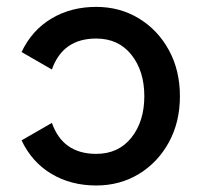

<svg xmlns="http://www.w3.org/2000/svg" viewBox="-20 -539 597 569"><path d="M407.7 -253.9Q407.7 -328.6 369.4 -376.7Q331.1 -424.8 265.1 -424.8Q166 -424.8 133.8 -333L43.9 -384.8Q74.7 -449.7 132.6 -484.1Q190.4 -518.6 265.1 -518.6Q335.4 -518.6 391.6 -484.4Q447.8 -450.2 480.5 -390.4Q513.2 -330.6 513.2 -253.9Q513.2 -177.2 480.5 -117.4Q447.8 -57.6 391.6 -23.4Q335.4 10.7 265.1 10.7Q190.4 10.7 132.6 -23.7Q74.7 -58.1 43.9 -123L133.8 -174.8Q166 -83 265.1 -83Q331.1 -83 369.4 -131.1Q407.7 -179.2 407.7 -253.9Z"/></svg>

Font: Giphurs Medium
Style: Regular
Weight: 500
Version: Version 0.920; ttfautohint (v1.8.4.7-5d5b)